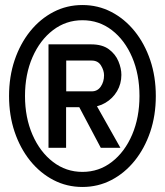

<svg xmlns="http://www.w3.org/2000/svg" viewBox="-20 -732 656 764"><path d="M308 12Q246 12 193 -15.5Q140 -43 100.2 -92.2Q60.5 -141.5 38.2 -207.2Q16 -273 16 -350Q16 -427 38.2 -492.8Q60.5 -558.5 100.2 -607.8Q140 -657 193 -684.5Q246 -712 308 -712Q370 -712 423 -684.5Q476 -657 515.8 -607.8Q555.5 -558.5 577.8 -492.8Q600 -427 600 -350Q600 -273 577.8 -207.2Q555.5 -141.5 515.8 -92.2Q476 -43 423 -15.5Q370 12 308 12ZM381 -144 287.5 -320.5 357.5 -324 459 -144ZM308 -48Q374 -48 425.2 -87.8Q476.5 -127.5 505.8 -196Q535 -264.5 535 -350Q535 -436 505.8 -504.2Q476.5 -572.5 425.2 -612Q374 -651.5 308 -651.5Q242.5 -651.5 190.8 -612Q139 -572.5 109.2 -504.2Q79.5 -436 79.5 -350Q79.5 -264.5 109.2 -196Q139 -127.5 190.8 -87.8Q242.5 -48 308 -48ZM173 -144V-555.5H342.5Q387 -555.5 413.2 -536Q439.5 -516.5 451.2 -488.2Q463 -460 463 -434Q463 -398.5 445.8 -369.2Q428.5 -340 399.2 -322.8Q370 -305.5 334 -305.5H243V-144ZM243.5 -368.5H345Q368 -368.5 381 -387.5Q394 -406.5 394 -432.5Q394 -451.5 382 -471.2Q370 -491 345 -491H243.5Z"/></svg>

Font: Overpass Mono Light
Style: Regular
Weight: 400
Monospace: yes
Version: Version 4.000